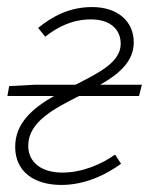

<svg xmlns="http://www.w3.org/2000/svg" viewBox="-20 -512 422 544"><path d="M154 12C222 12 282 -18 323 -48L306 -74C267 -46 212 -23 157 -23C96 -23 60 -53 60 -99C60 -166 131 -203 204 -240H374L382 -272H264C317 -302 359 -338 359 -392C359 -451 314 -492 241 -492C177 -492 129 -466 88 -433L108 -408C145 -437 186 -457 238 -457C293 -457 322 -428 322 -388C322 -336 261 -306 194 -272H80L6 -268L1 -240H133C74 -206 23 -164 23 -96C23 -27 75 12 154 12Z"/></svg>

Font: Source Sans Pro Light
Style: Italic
Weight: 300
Italic angle: -11°
Designer: Paul D. Hunt
Foundry: Adobe Systems Incorporated
Version: Version 3.006;hotconv 1.0.111;makeotfexe 2.5.65597